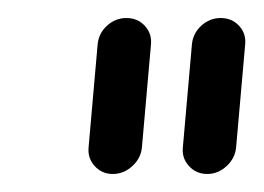

<svg xmlns="http://www.w3.org/2000/svg" viewBox="-20 -618 291 212"><path d="M119.6 -598.1Q131.9 -598.1 139.8 -589.6Q147.8 -581.1 146.7 -568.9L136.7 -455.2Q135.6 -443.3 126.1 -434.6Q116.7 -425.9 104.4 -425.9Q92.6 -425.9 84.6 -434.6Q76.7 -443.3 77.8 -455.2L87.8 -568.9Q88.9 -581.1 98.1 -589.6Q107.4 -598.1 119.6 -598.1ZM223.7 -598.1Q235.9 -598.1 243.9 -589.6Q251.9 -581.1 250.7 -568.9L240.7 -455.2Q239.6 -443.3 230.2 -434.6Q220.7 -425.9 208.9 -425.9Q196.7 -425.9 188.7 -434.6Q180.7 -443.3 181.9 -455.2L191.9 -568.9Q193 -581.1 202.2 -589.6Q211.5 -598.1 223.7 -598.1Z"/></svg>

Font: 26F Galaxy Sans Medium
Style: Italic
Weight: 500
Italic angle: -5°
Designer: C₂₉H₂₅N₃O₅
Version: Version 1.200